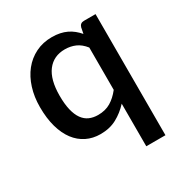

<svg xmlns="http://www.w3.org/2000/svg" viewBox="-162 -642 888 933"><g transform="rotate(-30 282.0 -175.5)"><path d="M391 -384.5Q368.5 -413 341.5 -424.8Q314.5 -436.5 283 -436.5Q220 -436.5 184.5 -390.2Q149 -344 149 -253.5Q149 -206.5 157 -173.2Q165 -140 180 -119Q195 -98 216.5 -88.5Q238 -79 265 -79Q306 -79 335.8 -96.8Q365.5 -114.5 391 -147ZM498.5 -510V169.5H391V-69.5Q359.5 -35 320.2 -13.8Q281 7.5 229 7.5Q186 7.5 151 -9.8Q116 -27 91 -60Q66 -93 52.2 -141.8Q38.5 -190.5 38.5 -253.5Q38.5 -310.5 53.8 -359Q69 -407.5 97.5 -443.2Q126 -479 166.8 -499.2Q207.5 -519.5 258 -519.5Q282.5 -519.5 302.8 -515.2Q323 -511 340.2 -502.8Q357.5 -494.5 372 -482.8Q386.5 -471 399.5 -456L406 -489.5Q412 -510 433.5 -510Z"/></g></svg>

Font: Lato 2
Style: Regular
Weight: 600
Designer: Lukasz Dziedzic with Adam Twardoch and Botio Nikoltchev
Foundry: tyPoland Lukasz Dziedzic
Version: Version 2.015; 2015-08-06; http://www.latofonts.com/